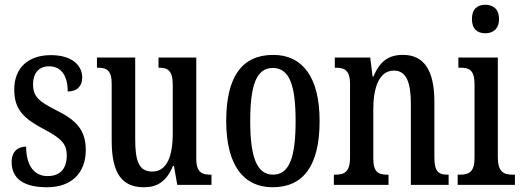

<svg xmlns="http://www.w3.org/2000/svg" viewBox="-20 -778 2198 808"><path d="M178 10C282 10 341 -51 341 -147C341 -233 298 -274 215 -315C144 -351 119 -371 119 -424C119 -469 143 -499 186 -499C235 -499 265 -463 265 -393C305 -393 326 -416 326 -452C326 -502 284 -546 194 -546C102 -546 40 -495 40 -402C40 -316 79 -279 171 -231C238 -195 261 -172 261 -124C261 -70 235 -37 180 -37C120 -37 90 -87 90 -161C58 -161 29 -143 29 -96C29 -26 80 10 178 10Z M585 10C640 10 680 -12 708 -80H712L726 0H870V-43H865C832 -43 806 -51 806 -110V-536H647V-493H650C683 -493 707 -484 707 -421V-217C707 -120 682 -56 621 -56C564 -56 549 -101 549 -193V-536H388V-493H392C428 -493 450 -483 450 -425V-186C450 -49 493 10 585 10Z M1127 10C1257 10 1325 -81 1325 -269C1325 -456 1251 -547 1130 -547C999 -547 932 -456 932 -269C932 -81 1006 10 1127 10ZM1129 -43C1059 -43 1033 -121 1033 -269C1033 -417 1058 -492 1128 -492C1199 -492 1224 -417 1224 -269C1224 -121 1200 -43 1129 -43Z M1385 0H1615V-43H1610C1575 -43 1551 -51 1551 -110V-319C1551 -402 1572 -481 1638 -481C1691 -481 1709 -428 1709 -343V0H1868V-43H1864C1829 -43 1808 -52 1808 -115V-350C1808 -487 1761 -547 1676 -547C1616 -547 1578 -521 1552 -456H1548L1538 -536H1389V-493H1393C1428 -493 1453 -484 1453 -425V-115C1453 -52 1427 -43 1391 -43H1385Z M2022 -638C2054 -638 2080 -655 2080 -698C2080 -741 2054 -758 2022 -758C1990 -758 1966 -741 1966 -698C1966 -655 1990 -638 2022 -638ZM1906 0H2147V-43H2137C2099 -43 2075 -55 2075 -117V-536H1909V-493H1920C1956 -493 1977 -481 1977 -423V-113C1977 -54 1953 -43 1916 -43H1906Z"/></svg>

Font: Noto Serif Devanagari ExtraCondensed Medium
Style: Regular
Weight: 500
Width: 2
Designer: Universal Thirst, Indian Type Foundry and the Monotype Design Team
Foundry: Monotype Imaging Inc.
Version: Version 2.004